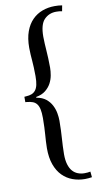

<svg xmlns="http://www.w3.org/2000/svg" viewBox="-110 -894 600 1132"><g transform="rotate(-10 190.0 -328.5)"><path d="M206.5 -680.2Q206.5 -658.2 207.8 -638.4Q209 -618.7 210.4 -597.2Q211.9 -575.7 213.1 -550.5Q214.4 -525.4 214.4 -493.2Q214.4 -472.2 210 -447.5Q205.6 -422.9 193.8 -400.9Q182.1 -378.9 160.4 -361.3Q138.7 -343.8 103.5 -337.4V-333Q138.7 -327.1 160.4 -309.6Q182.1 -292 193.8 -269Q205.6 -246.1 210 -221.4Q214.4 -196.8 214.4 -175.8Q214.4 -143.1 213.1 -117.7Q211.9 -92.3 210.4 -69.1Q209 -45.9 207.8 -23.9Q206.5 -2 206.5 23.9Q206.5 59.6 214.1 84.7Q221.7 109.9 235.1 125.2Q248.5 140.6 267.1 147.7Q285.6 154.8 306.6 154.8Q327.1 154.8 341.8 151.4L345.2 185.5Q335.9 187 324.5 188Q313 189 303.2 189Q264.6 189 230 176.3Q195.3 163.6 169.2 137.2Q143.1 110.8 128.2 69.8Q113.3 28.8 113.3 -28.3Q113.3 -50.3 114.7 -70.1Q116.2 -89.8 117.4 -109.9Q118.7 -129.9 119.9 -153.8Q121.1 -177.7 121.1 -208.5Q121.1 -240.7 116.5 -261.5Q111.8 -282.2 102.1 -293.9Q92.3 -305.7 78.6 -310.5Q64.9 -315.4 46.4 -317.4L35.2 -318.4V-350.6L46.4 -351.6Q64.9 -352.5 78.6 -357.7Q92.3 -362.8 102.1 -374.8Q111.8 -386.7 116.5 -407Q121.1 -427.2 121.1 -459.5Q121.1 -490.2 119.9 -512.2Q118.7 -534.2 117.4 -552.7Q116.2 -571.3 114.7 -588.9Q113.3 -606.4 113.3 -629.4Q113.3 -686.5 128.2 -727.3Q143.1 -768.1 169.2 -794.4Q195.3 -820.8 230 -833.5Q264.6 -846.2 303.2 -846.2Q313 -846.2 325.7 -845.5Q338.4 -844.7 348.1 -842.8L341.8 -808.6Q333 -810.5 324.7 -811.3Q316.4 -812 306.6 -812Q263.7 -812 235.1 -782.7Q206.5 -753.4 206.5 -680.2Z"/></g></svg>

Font: Noto Nastaliq Urdu
Style: Regular
Weight: 400
Designer: Monotype Design Team
Foundry: Monotype Imaging Inc.
Version: Version 1.02 uh